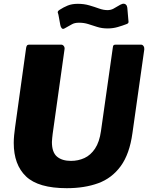

<svg xmlns="http://www.w3.org/2000/svg" viewBox="-20 -976 776 1006"><path d="M674 -279Q659 -169 612.5 -105.5Q566 -42 494.5 -16Q423 10 330 10Q181 10 116.5 -51.5Q52 -113 52 -227Q52 -246 54 -267Q56 -288 59 -309L117 -726Q119 -736 122.5 -739Q126 -742 133 -742H301Q309 -742 314.5 -734.5Q320 -727 318 -717L256 -275Q255 -263 253.5 -252.5Q252 -242 252 -232Q252 -178 278.5 -155.5Q305 -133 352 -133Q390 -133 422.5 -148Q455 -163 478 -197.5Q501 -232 509 -289L571 -726Q572 -736 575 -739Q578 -742 586 -742H719Q727 -742 732 -734.5Q737 -727 736 -717L674 -279ZM641 -849Q623 -842 597.5 -834.5Q572 -827 544 -827Q514 -827 489 -835Q464 -843 442 -850Q420 -857 394 -857Q370 -857 355.5 -848Q341 -839 318 -827Q309 -822 303.5 -828Q298 -834 296 -845L287 -894Q286 -901 283 -909Q280 -917 293 -925Q313 -938 335 -947Q357 -956 388 -956Q420 -956 447.5 -948Q475 -940 498.5 -931.5Q522 -923 543 -923Q560 -923 573.5 -930Q587 -937 599.5 -945Q612 -953 622 -956Q633 -958 639.5 -952Q646 -946 647 -936L652 -878Q653 -870 653.5 -861.5Q654 -853 641 -849Z"/></svg>

Font: Libre Franklin Thin ExtraBold
Style: Italic
Weight: 800
Italic angle: -8°
Version: Version 2.000